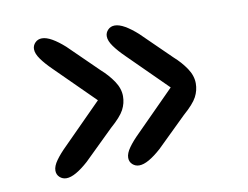

<svg xmlns="http://www.w3.org/2000/svg" viewBox="-55 -562 729 565"><g transform="rotate(-10 309.5 -279.0)"><path d="M319 -70.5Q307.5 -70.5 299 -78.2Q290.5 -86 290.5 -98Q290.5 -111.5 302.5 -128.2Q314.5 -145 334.5 -164.5L493 -324V-237.5L334.5 -394.5Q314.5 -414 302.5 -430.8Q290.5 -447.5 290.5 -461Q290.5 -472 298.5 -480.2Q306.5 -488.5 319 -488.5Q332 -488.5 349 -478.8Q366 -469 385.5 -451.5L473 -366Q494.5 -347 509.5 -324.8Q524.5 -302.5 524.5 -279.5Q524.5 -258.5 514.5 -239.5Q504.5 -220.5 473.5 -193.5L385.5 -107.5Q366 -90 349 -80.2Q332 -70.5 319 -70.5ZM101.5 -70.5Q90 -70.5 81.5 -78.2Q73 -86 73 -98Q73 -111.5 85 -128.2Q97 -145 117 -164.5L275.5 -324V-237.5L117 -394.5Q97 -414 85 -430.8Q73 -447.5 73 -461Q73 -472 81 -480.2Q89 -488.5 101.5 -488.5Q114.5 -488.5 131.5 -478.8Q148.5 -469 168 -451.5L255.5 -366Q277 -347 292 -324.8Q307 -302.5 307 -279.5Q307 -258.5 297 -239.5Q287 -220.5 256 -193.5L168 -107.5Q148.5 -90 131.5 -80.2Q114.5 -70.5 101.5 -70.5Z"/></g></svg>

Font: Sono ExtraLight Monospace SemiBold
Style: Regular
Weight: 600
Version: Version 2.112